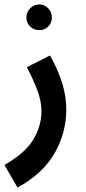

<svg xmlns="http://www.w3.org/2000/svg" viewBox="-56 -616 386 866"><path d="M23 230Q138 167 190.5 74.5Q243 -18 243 -122Q243 -177 226.5 -234.5Q210 -292 170 -366L65 -313Q96 -254 113.5 -206Q131 -158 131 -115Q131 -47 93.5 14.5Q56 76 -36 128ZM122 -480Q145 -480 161.5 -496.5Q178 -513 178 -537Q178 -561 161.5 -578.5Q145 -596 122 -596Q97 -596 80 -578.5Q63 -561 63 -537Q63 -513 80 -496.5Q97 -480 122 -480Z"/></svg>

Font: Noto Sans Arabic UI ExtraCondensed Semi
Style: Regular
Weight: 600
Width: 3
Designer: Nadine Chahine - Monotype Design Team
Foundry: Monotype Imaging Inc.
Version: Version 1.900